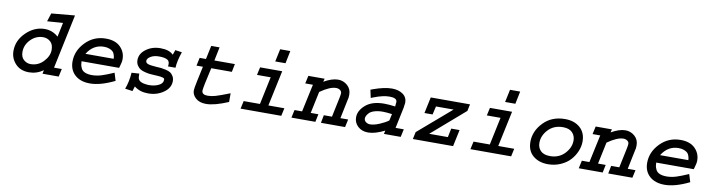

<svg xmlns="http://www.w3.org/2000/svg" viewBox="-28 -1285 7089 1928"><g transform="rotate(10 3516.5 -320.5)"><path d="M388.7 -611.3 627 -632.8 510.7 -80.1H589.8L572.3 0H407.2L415 -37.1Q347.7 9.8 269.5 9.8Q181.6 9.8 130.9 -45.4Q80.1 -100.6 80.1 -175.8Q80.1 -283.2 164.1 -364.7Q248 -446.3 353.5 -446.3Q431.6 -446.3 491.2 -392.6L521.5 -538.1L361.3 -526.4ZM456.1 -251Q456.1 -307.6 424.8 -335Q393.6 -362.3 351.6 -362.3Q278.3 -362.3 224.6 -307.6Q170.9 -252.9 170.9 -181.6Q170.9 -127.9 202.1 -101.1Q233.4 -74.2 271.5 -74.2Q348.6 -74.2 402.3 -131.3Q456.1 -188.5 456.1 -251Z M1118.2 -135.7 1142.6 -56.6Q999 13.7 892.6 13.7Q794.9 13.7 738.8 -37.1Q682.6 -87.9 682.6 -173.8Q682.6 -284.2 767.1 -371.1Q851.6 -458 974.6 -458Q1071.3 -458 1122.6 -406.7Q1173.8 -355.5 1173.8 -283.2Q1173.8 -252.9 1160.2 -210L1154.3 -191.4H771.5Q772.5 -169.9 774.9 -155.8Q777.3 -141.6 788.1 -119.1Q798.8 -96.7 826.7 -84.5Q854.5 -72.3 897.5 -72.3Q946.3 -72.3 995.6 -87.9Q1044.9 -103.5 1118.2 -135.7ZM796.9 -271.5H1085Q1084 -284.2 1083.5 -291.5Q1083 -298.8 1076.7 -316.4Q1070.3 -334 1059.1 -344.7Q1047.9 -355.5 1024.4 -364.7Q1001 -374 968.8 -374Q860.4 -374 796.9 -271.5Z M1679.7 -464.8 1748 -455.1Q1714.8 -359.4 1711.9 -291H1635.7Q1637.7 -298.8 1637.7 -313.5Q1637.7 -345.7 1615.2 -358.4Q1586.9 -374 1531.2 -374Q1478.5 -374 1444.8 -353.5Q1411.1 -333 1411.1 -308.6Q1411.1 -288.1 1434.1 -279.3Q1457 -270.5 1518.6 -266.6Q1553.7 -264.6 1570.3 -263.2Q1586.9 -261.7 1618.7 -254.4Q1650.4 -247.1 1666.5 -236.3Q1682.6 -225.6 1695.8 -204.1Q1709 -182.6 1709 -153.3Q1709 -84 1641.6 -36.6Q1574.2 10.7 1484.4 10.7Q1398.4 10.7 1342.8 -35.2L1327.1 14.6L1251 3.9Q1280.3 -75.2 1286.1 -165L1364.3 -169.9Q1364.3 -133.8 1367.2 -123Q1372.1 -105.5 1388.2 -94.2Q1404.3 -83 1426.3 -79.1Q1448.2 -75.2 1459.5 -74.2Q1470.7 -73.2 1479.5 -73.2Q1535.2 -73.2 1577.6 -93.8Q1620.1 -114.3 1620.1 -150.4Q1620.1 -159.2 1617.7 -163.6Q1615.2 -168 1598.6 -172.9Q1582 -177.7 1548.8 -179.7Q1526.4 -179.7 1516.6 -181.6Q1489.3 -182.6 1470.2 -184.6Q1451.2 -186.5 1420.4 -193.8Q1389.6 -201.2 1370.6 -212.9Q1351.6 -224.6 1336.9 -247.6Q1322.3 -270.5 1322.3 -301.8Q1322.3 -366.2 1383.8 -412.1Q1445.3 -458 1531.2 -458Q1619.1 -458 1662.1 -415Z M2027.3 -569.3H2112.3L2084 -430.7H2293L2276.4 -348.6H2066.4L2030.3 -184.6Q2018.6 -126 2018.6 -112.3Q2018.6 -70.3 2078.1 -70.3Q2115.2 -70.3 2157.7 -82.5Q2200.2 -94.7 2301.8 -134.8V-45.9Q2161.1 13.7 2076.2 13.7Q2008.8 13.7 1970.7 -20.5Q1932.6 -54.7 1932.6 -98.6Q1932.6 -120.1 1948.2 -193.4L1981.4 -348.6H1916L1933.6 -430.7H1998Z M2547.9 -442.4H2773.4L2696.3 -80.1H2859.4L2841.8 0H2426.8L2444.3 -80.1H2610.4L2669.9 -362.3H2530.3ZM2687.5 -527.3 2714.8 -656.2H2818.4L2792 -527.3Z M3040 -442.4H3206.1L3197.3 -410.2Q3279.3 -457 3341.8 -457Q3395.5 -457 3436.5 -421.4Q3477.5 -385.7 3477.5 -327.1Q3477.5 -291 3470.7 -273.4L3430.7 -80.1H3509.8L3492.2 0H3246.1L3261.7 -80.1H3344.7L3386.7 -280.3Q3393.6 -314.5 3393.6 -327.1Q3393.6 -346.7 3376.5 -358.9Q3359.4 -371.1 3335.9 -371.1Q3273.4 -371.1 3174.8 -301.8L3127.9 -80.1H3206.1L3189.5 0H2945.3L2962.9 -80.1H3040L3100.6 -362.3H3022.5Z M4038.1 -293.9 3993.2 -80.1H4077.1L4059.6 0H3888.7L3896.5 -35.2Q3798.8 13.7 3728.5 13.7Q3664.1 13.7 3624 -23.9Q3584 -61.5 3584 -116.2Q3584 -184.6 3650.4 -242.2Q3716.8 -299.8 3839.8 -299.8Q3883.8 -299.8 3952.1 -291Q3952.1 -306.6 3954.1 -319.3Q3956.1 -335 3956.1 -336.9Q3956.1 -378.9 3879.9 -378.9Q3814.5 -378.9 3723.6 -343.8Q3713.9 -339.8 3706.5 -336.9Q3699.2 -334 3695.3 -333L3677.7 -414.1Q3681.6 -415 3685.5 -416.5Q3689.5 -418 3692.4 -418.9Q3697.3 -421.9 3699.2 -421.9Q3812.5 -462.9 3890.6 -462.9Q3957 -462.9 4001 -432.1Q4044.9 -401.4 4044.9 -345.7Q4044.9 -335 4038.1 -293.9ZM3918.9 -142.6 3933.6 -210Q3875 -217.8 3838.9 -217.8Q3790 -217.8 3754.4 -206.5Q3718.8 -195.3 3702.6 -178.2Q3686.5 -161.1 3679.7 -147Q3672.9 -132.8 3672.9 -120.1Q3672.9 -97.7 3691.9 -84Q3710.9 -70.3 3733.4 -70.3Q3774.4 -70.3 3830.6 -94.2Q3886.7 -118.2 3918.9 -142.6Z M4288.1 -442.4H4688.5L4673.8 -373L4335.9 -80.1H4526.4L4544.9 -169.9H4629.9L4593.8 0H4183.6L4199.2 -73.2L4535.2 -362.3H4355.5L4335.9 -277.3H4252.9Z M4891.6 -442.4H5117.2L5040 -80.1H5203.1L5185.5 0H4770.5L4788.1 -80.1H4954.1L5013.7 -362.3H4874ZM5031.2 -527.3 5058.6 -656.2H5162.1L5135.7 -527.3Z M5655.3 -462.9Q5750 -462.9 5808.1 -411.6Q5866.2 -360.4 5866.2 -270.5Q5866.2 -220.7 5845.2 -170.4Q5824.2 -120.1 5786.6 -79.1Q5749 -38.1 5689.9 -12.2Q5630.9 13.7 5562.5 13.7Q5469.7 13.7 5410.2 -36.1Q5350.6 -85.9 5350.6 -178.7Q5350.6 -287.1 5435.1 -375Q5519.5 -462.9 5655.3 -462.9ZM5648.4 -378.9Q5555.7 -378.9 5498.5 -317.9Q5441.4 -256.8 5441.4 -183.6Q5441.4 -133.8 5473.1 -102.1Q5504.9 -70.3 5569.3 -70.3Q5660.2 -70.3 5717.8 -131.3Q5775.4 -192.4 5775.4 -264.6Q5775.4 -313.5 5743.7 -346.2Q5711.9 -378.9 5648.4 -378.9Z M5969.7 -442.4H6135.7L6127 -410.2Q6209 -457 6271.5 -457Q6325.2 -457 6366.2 -421.4Q6407.2 -385.7 6407.2 -327.1Q6407.2 -291 6400.4 -273.4L6360.4 -80.1H6439.5L6421.9 0H6175.8L6191.4 -80.1H6274.4L6316.4 -280.3Q6323.2 -314.5 6323.2 -327.1Q6323.2 -346.7 6306.2 -358.9Q6289.1 -371.1 6265.6 -371.1Q6203.1 -371.1 6104.5 -301.8L6057.6 -80.1H6135.7L6119.1 0H5875L5892.6 -80.1H5969.7L6030.3 -362.3H5952.1Z M6977.5 -135.7 7002 -56.6Q6858.4 13.7 6752 13.7Q6654.3 13.7 6598.1 -37.1Q6542 -87.9 6542 -173.8Q6542 -284.2 6626.5 -371.1Q6710.9 -458 6834 -458Q6930.7 -458 6981.9 -406.7Q7033.2 -355.5 7033.2 -283.2Q7033.2 -252.9 7019.5 -210L7013.7 -191.4H6630.9Q6631.8 -169.9 6634.3 -155.8Q6636.7 -141.6 6647.5 -119.1Q6658.2 -96.7 6686 -84.5Q6713.9 -72.3 6756.8 -72.3Q6805.7 -72.3 6855 -87.9Q6904.3 -103.5 6977.5 -135.7ZM6656.2 -271.5H6944.3Q6943.4 -284.2 6942.9 -291.5Q6942.4 -298.8 6936 -316.4Q6929.7 -334 6918.5 -344.7Q6907.2 -355.5 6883.8 -364.7Q6860.4 -374 6828.1 -374Q6719.7 -374 6656.2 -271.5Z"/></g></svg>

Font: Thabit-Bold-Oblique
Style: Bold Oblique
Weight: 700
Designer: Regenerated by Nadim Shaikli
Foundry: MAK Alagha
Version: 0.01